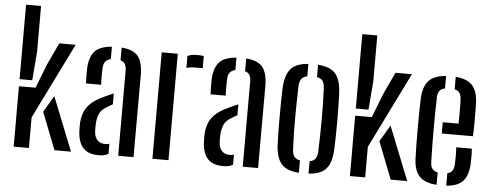

<svg xmlns="http://www.w3.org/2000/svg" viewBox="-52 -936 2762 1078"><g transform="rotate(5 1329.5 -397.0)"><path d="M54.5 0V-340.5H148L201 -476L259 -600H351.5L140.5 -172.5V0ZM54.5 -380.5V-800H139V-542.5L126 -380.5ZM202.5 -209.5 257 -302.5 377.5 0H284.5Z M414.5 -114.5Q414 -127 413.8 -139.2Q413.5 -151.5 414 -164Q416.5 -200.5 428.2 -228.8Q440 -257 466 -280.2Q492 -303.5 538 -324Q550 -330 562.8 -335.8Q575.5 -341.5 588.5 -346.5V-285.5Q581.5 -282 573.5 -277Q565.5 -272 556.5 -266.5Q524 -248.5 513.5 -220.8Q503 -193 502.5 -163Q502 -149.5 502.2 -140.2Q502.5 -131 503 -120.5Q505.5 -92 521.2 -75.8Q537 -59.5 564.5 -59.5Q578.5 -59.5 588.5 -63V-6.5Q567.5 6.5 534.5 6.5Q477 6.5 448 -22.8Q419 -52 414.5 -114.5ZM428 -389Q427 -408 426.8 -430.5Q426.5 -453 427 -473Q430 -537 458 -569.2Q486 -601.5 555 -607V-537Q536.5 -533.5 525.5 -521Q514.5 -508.5 513.5 -484.5Q512.5 -471 512.2 -451.8Q512 -432.5 512.5 -415Q513 -397.5 513.5 -389ZM643.5 0V-478.5Q643.5 -502.5 635.8 -516.2Q628 -530 610 -535V-607Q678.5 -601.5 704.5 -566.8Q730.5 -532 730.5 -461L730 0Z M836.5 0V-600H927V0ZM982 -524.5V-592Q1002.5 -602.5 1035 -602.5Q1044.5 -602.5 1054.5 -602Q1064.5 -601.5 1073.5 -600V-531.5H1036Q1003 -531.5 982 -524.5Z M1116.5 -114.5Q1116 -127 1115.8 -139.2Q1115.5 -151.5 1116 -164Q1118.5 -200.5 1130.2 -228.8Q1142 -257 1168 -280.2Q1194 -303.5 1240 -324Q1252 -330 1264.8 -335.8Q1277.5 -341.5 1290.5 -346.5V-285.5Q1283.5 -282 1275.5 -277Q1267.5 -272 1258.5 -266.5Q1226 -248.5 1215.5 -220.8Q1205 -193 1204.5 -163Q1204 -149.5 1204.2 -140.2Q1204.5 -131 1205 -120.5Q1207.5 -92 1223.2 -75.8Q1239 -59.5 1266.5 -59.5Q1280.5 -59.5 1290.5 -63V-6.5Q1269.5 6.5 1236.5 6.5Q1179 6.5 1150 -22.8Q1121 -52 1116.5 -114.5ZM1130 -389Q1129 -408 1128.8 -430.5Q1128.5 -453 1129 -473Q1132 -537 1160 -569.2Q1188 -601.5 1257 -607V-537Q1238.5 -533.5 1227.5 -521Q1216.5 -508.5 1215.5 -484.5Q1214.5 -471 1214.2 -451.8Q1214 -432.5 1214.5 -415Q1215 -397.5 1215.5 -389ZM1345.5 0V-478.5Q1345.5 -502.5 1337.8 -516.2Q1330 -530 1312 -535V-607Q1380.5 -601.5 1406.5 -566.8Q1432.5 -532 1432.5 -461L1432 0Z M1530 -140.5Q1528.5 -169.5 1528 -209.8Q1527.5 -250 1527.5 -294.2Q1527.5 -338.5 1528 -381.5Q1528.5 -424.5 1530 -459.5Q1534 -533.5 1563.5 -567.8Q1593 -602 1662.5 -607V-537Q1639 -532 1629 -518Q1619 -504 1618 -478Q1617 -439.5 1616 -396Q1615 -352.5 1614.8 -306.8Q1614.5 -261 1615.5 -214.5Q1616.5 -168 1618.5 -122.5Q1619.5 -96 1629.5 -81.8Q1639.5 -67.5 1662.5 -63V6.5Q1592.5 2 1563 -32.8Q1533.5 -67.5 1530 -140.5ZM1717 6.5V-63Q1740.5 -68 1750 -82Q1759.5 -96 1760.5 -121Q1762 -166.5 1763 -210.8Q1764 -255 1764.2 -299.2Q1764.5 -343.5 1763.5 -388.2Q1762.5 -433 1760.5 -479.5Q1759.5 -505 1749.8 -519Q1740 -533 1717 -537V-607Q1764.5 -603.5 1792.2 -587.2Q1820 -571 1833.2 -539.5Q1846.5 -508 1849 -459.5Q1850.5 -427.5 1851.2 -387Q1852 -346.5 1852 -303.2Q1852 -260 1851.2 -218Q1850.5 -176 1849 -140.5Q1846.5 -92 1833.2 -60.5Q1820 -29 1792 -12.8Q1764 3.5 1717 6.5Z M1949.5 0V-340.5H2043L2096 -476L2154 -600H2246.5L2035.5 -172.5V0ZM1949.5 -380.5V-800H2034V-542.5L2021 -380.5ZM2097.5 -209.5 2152 -302.5 2272.5 0H2179.5Z M2308 -128.5Q2306.5 -163 2306 -206.8Q2305.5 -250.5 2305.5 -297.8Q2305.5 -345 2306 -389.5Q2306.5 -434 2308 -470Q2311.5 -537.5 2342 -569.8Q2372.5 -602 2438.5 -607V-536.5Q2416.5 -532 2407.2 -518.5Q2398 -505 2397.5 -482Q2396 -436 2395.5 -391.2Q2395 -346.5 2395 -302.2Q2395 -258 2395.5 -212.5Q2396 -167 2397.5 -119.5Q2398 -94 2407.8 -80.8Q2417.5 -67.5 2438.5 -63.5V6.5Q2370.5 1.5 2340.8 -30.8Q2311 -63 2308 -128.5ZM2493 6.5V-63.5Q2512.5 -68 2521.2 -81.2Q2530 -94.5 2531 -120Q2532 -135 2532 -159.8Q2532 -184.5 2530.5 -213H2618Q2619.5 -197.5 2619.8 -171.2Q2620 -145 2619 -128.5Q2616 -62.5 2587.2 -30.2Q2558.5 2 2493 6.5ZM2442.5 -283V-346.5H2531.5Q2532.5 -374 2532.5 -402Q2532.5 -430 2532.2 -451.5Q2532 -473 2531 -482Q2530 -506.5 2520.8 -519.5Q2511.5 -532.5 2493 -536.5V-607Q2558 -601.5 2587 -569.5Q2616 -537.5 2619 -473Q2619.5 -462 2620 -430.2Q2620.5 -398.5 2620.2 -358.8Q2620 -319 2618 -283Z"/></g></svg>

Font: Big Shoulders Stencil Text Thin Medium
Style: Regular
Weight: 500
Version: Version 2.001